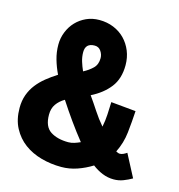

<svg xmlns="http://www.w3.org/2000/svg" viewBox="-103 -775 806 866"><g transform="rotate(15 300.0 -342.5)"><path d="M587 -34Q568 -23 547 -15Q526 -7 503 -7Q475 -7 449.5 -17.5Q424 -28 402 -45Q370 -25 334 -12.5Q298 0 260 0Q211 0 166 -12.5Q121 -25 86.5 -50.5Q52 -76 31 -115.5Q10 -155 10 -209Q10 -243 20 -270.5Q30 -298 47.5 -320.5Q65 -343 88.5 -362Q112 -381 139 -398Q124 -429 114.5 -462Q105 -495 105 -530Q105 -561 116.5 -589.5Q128 -618 148 -639Q168 -660 195.5 -672.5Q223 -685 256 -685Q292 -685 322.5 -672.5Q353 -660 375 -637.5Q397 -615 409.5 -584.5Q422 -554 422 -518Q422 -455 390.5 -414.5Q359 -374 305 -347Q327 -316 347.5 -284.5Q368 -253 393 -224Q399 -253 400.5 -282.5Q402 -312 403 -341L519 -330Q516 -279 510.5 -228.5Q505 -178 482 -132Q486 -130 490.5 -128Q495 -126 500 -126Q508 -126 516.5 -130Q525 -134 532 -139ZM146 -214Q146 -158 178.5 -137Q211 -116 262 -116Q276 -116 290 -120.5Q304 -125 317 -131Q285 -171 255.5 -212.5Q226 -254 198 -297Q174 -283 160 -263Q146 -243 146 -214ZM222 -526Q222 -504 228.5 -483Q235 -462 244 -442Q269 -455 287 -472.5Q305 -490 305 -520Q305 -537 294.5 -552.5Q284 -568 265 -568Q222 -568 222 -526Z"/></g></svg>

Font: PostBus
Style: Regular
Weight: 400
Designer: Peter Wiegel
Version: Version 1.001